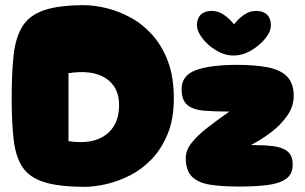

<svg xmlns="http://www.w3.org/2000/svg" viewBox="-20 -720 1177 740"><path d="M306 0Q209 0 152 -17.5Q95 -35 68 -74Q41 -113 33 -179Q25 -245 25 -342Q25 -439 32.5 -507.5Q40 -576 66.5 -618.5Q93 -661 149.5 -680.5Q206 -700 303 -700Q344 -700 391 -688.5Q438 -677 484 -652Q530 -627 567.5 -585Q605 -543 627.5 -483Q650 -423 650 -341Q650 -262 626.5 -204.5Q603 -147 565.5 -107.5Q528 -68 482 -44.5Q436 -21 390 -10.5Q344 0 306 0ZM244 -176Q336 -162 387.5 -200Q439 -238 439 -315Q439 -385 387.5 -418.5Q336 -452 244 -438ZM902 -1Q837 -1 791 -8Q745 -15 720.5 -38.5Q696 -62 696 -111Q696 -141 718.5 -169.5Q741 -198 779 -227.5Q817 -257 864 -290Q806 -290 765 -293.5Q724 -297 702 -315.5Q680 -334 680 -377Q680 -430 736 -450Q792 -470 894 -470Q963 -470 1012 -460.5Q1061 -451 1086.5 -425Q1112 -399 1112 -350Q1112 -310 1087 -274Q1062 -238 1024 -209.5Q986 -181 947 -161Q994 -161 1030.5 -157Q1067 -153 1087.5 -137Q1108 -121 1108 -86Q1108 -49 1083 -31Q1058 -13 1012 -7Q966 -1 902 -1ZM796 -678Q821 -678 843.5 -662.5Q866 -647 882 -626Q898 -647 920 -662.5Q942 -678 967 -678Q994 -678 1009 -663.5Q1024 -649 1024 -623Q1024 -598 1002 -571Q980 -544 947 -525Q914 -506 880 -506Q846 -506 813.5 -525.5Q781 -545 760 -572.5Q739 -600 739 -623Q739 -649 754 -663.5Q769 -678 796 -678Z"/></svg>

Font: Cherry Bomb One
Style: Regular
Weight: 400
Designer: satsuyako
Foundry: satsuyako
Version: Version 4.100; ttfautohint (v1.8.3)